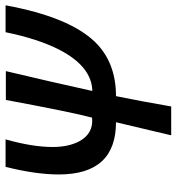

<svg xmlns="http://www.w3.org/2000/svg" viewBox="8 -436 649 706"><g transform="rotate(-90 333.0 -83.5)"><path d="M567 -388H666Q623 -154 531 -59Q456 18 332 18Q313 111 294 221H188Q190 214 206 144.5Q222 75 236 18Q44 18 44 -192Q44 -277 72 -388H173Q145 -289 145 -215Q145 -155 167 -115Q196 -64 253 -70Q273 -145 318 -387H424Q387 -232 351 -69Q441 -71 503 -191Q543 -270 567 -388Z"/></g></svg>

Font: GFS Neohellenic Rg
Style: Bold Italic
Weight: 700
Italic angle: -12°
Designer: Designed by Takis Katsoulidis and George D. Matthiopoulos.
Foundry: Designed by Takis Katsoulidis and George D. Matthiopoulos.
Version: Version 1.0